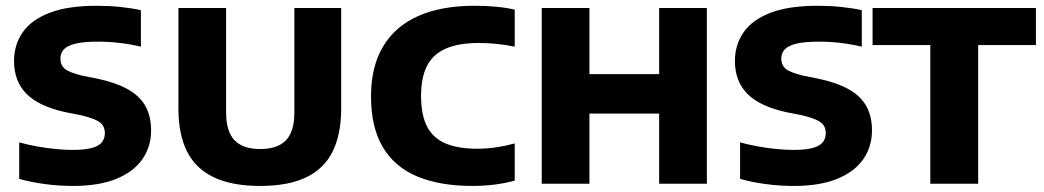

<svg xmlns="http://www.w3.org/2000/svg" viewBox="-20 -622 3534 650"><path d="M227 7.5Q178.5 7.5 130.8 1Q83 -5.5 45 -16.5V-140Q74 -132 106 -126.2Q138 -120.5 168.8 -117.5Q199.5 -114.5 225.5 -114.5Q267.5 -114.5 291.5 -121.2Q315.5 -128 325.2 -140.8Q335 -153.5 335 -171.5Q335 -186 328.2 -197Q321.5 -208 302.8 -216.5Q284 -225 249 -233L205 -241.5Q113 -261 70.2 -303.8Q27.5 -346.5 27.5 -415.5Q27.5 -470 56.5 -512.2Q85.5 -554.5 147.5 -578.5Q209.5 -602.5 308 -602.5Q348 -602.5 387 -598.5Q426 -594.5 457 -587.5V-464Q423.5 -472 386.5 -476.5Q349.5 -481 312 -481Q261.5 -481 233.8 -473.8Q206 -466.5 195.2 -453.8Q184.5 -441 184.5 -424Q184.5 -402 199.2 -389.2Q214 -376.5 262 -365L306 -356.5Q371 -343 412 -320.2Q453 -297.5 472.2 -263Q491.5 -228.5 491.5 -180.5Q491.5 -125.5 462 -83Q432.5 -40.5 373.8 -16.5Q315 7.5 227 7.5Z M861 7.5Q765 7.5 703.8 -21.8Q642.5 -51 613.2 -109.2Q584 -167.5 584 -254V-595H745.5V-240.5Q745.5 -177 774 -147.2Q802.5 -117.5 861 -117.5Q920 -117.5 948.2 -147.2Q976.5 -177 976.5 -240.5V-595H1135V-254Q1135 -167.5 1106.2 -109.2Q1077.5 -51 1016.8 -21.8Q956 7.5 861 7.5Z M1580 7.5Q1469.5 7.5 1392.8 -24.5Q1316 -56.5 1276 -123.8Q1236 -191 1236 -296.5Q1236 -396 1276.8 -464.5Q1317.5 -533 1395.8 -567.8Q1474 -602.5 1587 -602.5Q1622 -602.5 1656.5 -599.5Q1691 -596.5 1722.5 -589.5V-464Q1693.5 -470 1663.2 -473.2Q1633 -476.5 1601 -476.5Q1534 -476.5 1490.5 -458Q1447 -439.5 1426.2 -400Q1405.5 -360.5 1405.5 -297.5Q1405.5 -232.5 1426 -193.2Q1446.5 -154 1488.8 -136.2Q1531 -118.5 1596 -118.5Q1627.5 -118.5 1659.8 -123.2Q1692 -128 1722.5 -136.5V-10.5Q1692.5 -2 1655 2.8Q1617.5 7.5 1580 7.5Z M1814 0V-595H1975.5V-371H2211.5V-595H2373V0H2211.5V-237.5H1975.5V0Z M2667.5 7.5Q2619 7.5 2571.2 1Q2523.5 -5.5 2485.5 -16.5V-140Q2514.5 -132 2546.5 -126.2Q2578.5 -120.5 2609.2 -117.5Q2640 -114.5 2666 -114.5Q2708 -114.5 2732 -121.2Q2756 -128 2765.8 -140.8Q2775.5 -153.5 2775.5 -171.5Q2775.5 -186 2768.8 -197Q2762 -208 2743.2 -216.5Q2724.5 -225 2689.5 -233L2645.5 -241.5Q2553.5 -261 2510.8 -303.8Q2468 -346.5 2468 -415.5Q2468 -470 2497 -512.2Q2526 -554.5 2588 -578.5Q2650 -602.5 2748.5 -602.5Q2788.5 -602.5 2827.5 -598.5Q2866.5 -594.5 2897.5 -587.5V-464Q2864 -472 2827 -476.5Q2790 -481 2752.5 -481Q2702 -481 2674.2 -473.8Q2646.5 -466.5 2635.8 -453.8Q2625 -441 2625 -424Q2625 -402 2639.8 -389.2Q2654.5 -376.5 2702.5 -365L2746.5 -356.5Q2811.5 -343 2852.5 -320.2Q2893.5 -297.5 2912.8 -263Q2932 -228.5 2932 -180.5Q2932 -125.5 2902.5 -83Q2873 -40.5 2814.2 -16.5Q2755.5 7.5 2667.5 7.5Z M3129.5 0V-469.5H2934V-595H3487V-469.5H3291.5V0Z"/></svg>

Font: Encode Sans SC Condensed Thin
Style: Bold
Weight: 700
Version: Version 3.002